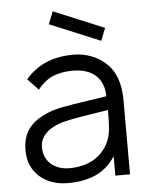

<svg xmlns="http://www.w3.org/2000/svg" viewBox="-56 -833 690 894"><g transform="rotate(-5 289.5 -386.5)"><path d="M437.5 -631 201 -729 224 -787.5 460.5 -689.5ZM448 0V-90.5Q411.5 -34.5 356.5 -9.5Q301.5 15.5 226 15.5Q145 15.5 93 -30.5Q41.5 -77 41.5 -154Q41.5 -208.5 65 -246Q88.5 -283.5 140.5 -309.5Q177.5 -328.5 225.5 -338Q274 -347.5 363.5 -360.5L438.5 -372Q438 -405 427.5 -429.8Q417 -454.5 398 -471Q379 -487.5 352.2 -495.8Q325.5 -504 292.5 -504Q241.5 -504 202.5 -488.5Q162.5 -472.5 128 -430L78 -482.5Q121.5 -532.5 176.8 -555.2Q232 -578 302 -578Q344 -578 382.2 -564.2Q420.5 -550.5 449 -525Q516.5 -467 516.5 -347V0ZM440.5 -307.5Q362 -295.5 313.5 -287.2Q265 -279 246 -274Q190 -263 154 -233Q119 -204 119 -161.5Q119 -112.5 152 -82.5Q186 -53 238.5 -53Q300.5 -53 346.2 -77.5Q392 -102 417.5 -149Q433 -179 436.5 -211Q438.5 -227.5 439.5 -251.5Q440.5 -275.5 440.5 -307.5Z"/></g></svg>

Font: Russisch Sans
Style: Regular
Weight: 400
Designer: Michael Sharanda (font) & Cristiano Sobral (main changes)
Foundry: Michael Sharanda
Version: Version 2.00;October 25, 2020;FontCreator 13.0.0.2681 64-bit